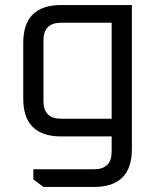

<svg xmlns="http://www.w3.org/2000/svg" viewBox="-20 -540 622 760"><path d="M72 -150V-370Q72 -520 222 -520H502V50Q502 200 352 200H152L112 170V130H352Q422 130 422 60V0H222Q72 0 72 -150ZM152 -140Q152 -70 222 -70H422V-450H222Q152 -450 152 -380Z"/></svg>

Font: Oxanium ExtraLight
Style: Regular
Weight: 400
Version: Version 2.000